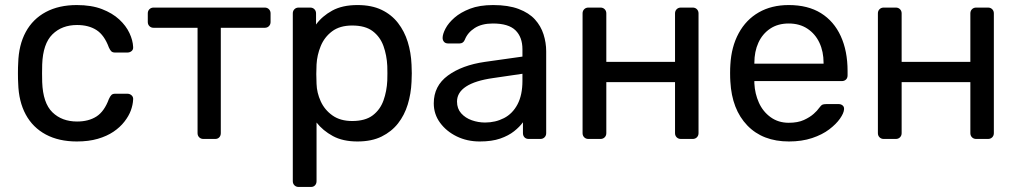

<svg xmlns="http://www.w3.org/2000/svg" viewBox="-20 -550 4030 760"><path d="M284 10Q213 10 161.5 -17.5Q110 -45 82 -96.5Q54 -148 52 -220Q51 -235 51 -260Q51 -285 52 -300Q54 -372 82 -423.5Q110 -475 161.5 -502.5Q213 -530 284 -530Q342 -530 383.5 -514Q425 -498 452 -473Q479 -448 492.5 -419Q506 -390 507 -364Q508 -354 501 -348Q494 -342 484 -342H436Q426 -342 421 -346.5Q416 -351 411 -362Q393 -411 362 -431Q331 -451 285 -451Q225 -451 187.5 -414Q150 -377 147 -295Q146 -259 147 -225Q150 -142 187.5 -105.5Q225 -69 285 -69Q331 -69 362 -89Q393 -109 411 -158Q416 -169 421 -174Q426 -179 436 -179H484Q494 -179 501 -172.5Q508 -166 507 -156Q506 -135 498 -113Q490 -91 472.5 -68.5Q455 -46 429 -28.5Q403 -11 367 -0.5Q331 10 284 10Z M785 0Q775 0 768.5 -6.5Q762 -13 762 -23V-440H588Q578 -440 571.5 -446.5Q565 -453 565 -463V-497Q565 -507 571.5 -513.5Q578 -520 588 -520H1028Q1038 -520 1044.5 -513.5Q1051 -507 1051 -497V-463Q1051 -453 1044.5 -446.5Q1038 -440 1028 -440H854V-23Q854 -13 848 -6.5Q842 0 832 0Z M1162 190Q1152 190 1145.5 183.5Q1139 177 1139 167V-497Q1139 -507 1145.5 -513.5Q1152 -520 1162 -520H1208Q1218 -520 1224.5 -513.5Q1231 -507 1231 -497V-453Q1255 -486 1295 -508Q1335 -530 1395 -530Q1451 -530 1490.5 -511Q1530 -492 1555.5 -459Q1581 -426 1594 -384Q1607 -342 1609 -294Q1610 -278 1610 -260Q1610 -242 1609 -226Q1607 -179 1594 -136.5Q1581 -94 1555.5 -61.5Q1530 -29 1490.5 -9.5Q1451 10 1395 10Q1337 10 1297.5 -11.5Q1258 -33 1233 -65V167Q1233 177 1227 183.5Q1221 190 1211 190ZM1374 -71Q1426 -71 1455.5 -93.5Q1485 -116 1498 -152.5Q1511 -189 1513 -231Q1514 -260 1513 -289Q1511 -331 1498 -367.5Q1485 -404 1455.5 -426.5Q1426 -449 1374 -449Q1325 -449 1294.5 -426Q1264 -403 1249.5 -367.5Q1235 -332 1233 -295Q1232 -279 1232 -257Q1232 -235 1233 -218Q1234 -183 1249.5 -149Q1265 -115 1296 -93Q1327 -71 1374 -71Z M1879 10Q1829 10 1788 -10Q1747 -30 1722 -64Q1697 -98 1697 -141Q1697 -210 1753 -251Q1809 -292 1899 -305L2048 -326V-355Q2048 -403 2020.5 -430Q1993 -457 1931 -457Q1887 -457 1859 -439Q1831 -421 1820 -393Q1814 -378 1799 -378H1754Q1743 -378 1737.5 -384.5Q1732 -391 1732 -400Q1732 -415 1743.5 -437Q1755 -459 1779 -480Q1803 -501 1840.5 -515.5Q1878 -530 1932 -530Q1992 -530 2033 -514.5Q2074 -499 2097.5 -473Q2121 -447 2131.5 -414Q2142 -381 2142 -347V-23Q2142 -13 2135.5 -6.5Q2129 0 2119 0H2073Q2062 0 2056 -6.5Q2050 -13 2050 -23V-66Q2037 -48 2015 -30.5Q1993 -13 1960 -1.5Q1927 10 1879 10ZM1900 -65Q1941 -65 1975 -82.5Q2009 -100 2028.5 -137Q2048 -174 2048 -230V-258L1932 -241Q1861 -231 1825 -207.5Q1789 -184 1789 -148Q1789 -120 1805.5 -101.5Q1822 -83 1847.5 -74Q1873 -65 1900 -65Z M2309 0Q2299 0 2292.5 -6.5Q2286 -13 2286 -23V-497Q2286 -507 2292.5 -513.5Q2299 -520 2309 -520H2357Q2367 -520 2373.5 -513.5Q2380 -507 2380 -497V-305H2652V-497Q2652 -507 2658.5 -513.5Q2665 -520 2675 -520H2722Q2732 -520 2738.5 -513.5Q2745 -507 2745 -497V-23Q2745 -13 2738.5 -6.5Q2732 0 2722 0H2675Q2665 0 2658.5 -6.5Q2652 -13 2652 -23V-225H2380V-23Q2380 -13 2373.5 -6.5Q2367 0 2357 0Z M3103 10Q2999 10 2938 -53.5Q2877 -117 2871 -227Q2870 -240 2870 -260.5Q2870 -281 2871 -294Q2875 -365 2904 -418.5Q2933 -472 2983.5 -501Q3034 -530 3102 -530Q3178 -530 3229.5 -498Q3281 -466 3308 -407Q3335 -348 3335 -269V-252Q3335 -241 3328.5 -235Q3322 -229 3312 -229H2966Q2966 -228 2966 -225Q2966 -222 2966 -220Q2968 -179 2984 -143.5Q3000 -108 3030.5 -86Q3061 -64 3102 -64Q3138 -64 3162 -75Q3186 -86 3201 -99.5Q3216 -113 3221 -121Q3230 -133 3235 -135.5Q3240 -138 3251 -138H3300Q3309 -138 3315.5 -132.5Q3322 -127 3321 -117Q3320 -102 3305 -80.5Q3290 -59 3262.5 -38Q3235 -17 3194.5 -3.5Q3154 10 3103 10ZM2966 -298H3240V-301Q3240 -346 3223.5 -381Q3207 -416 3176 -436.5Q3145 -457 3102 -457Q3059 -457 3028.5 -436.5Q2998 -416 2982 -381Q2966 -346 2966 -301Z M3478 0Q3468 0 3461.5 -6.5Q3455 -13 3455 -23V-497Q3455 -507 3461.5 -513.5Q3468 -520 3478 -520H3526Q3536 -520 3542.5 -513.5Q3549 -507 3549 -497V-305H3821V-497Q3821 -507 3827.5 -513.5Q3834 -520 3844 -520H3891Q3901 -520 3907.5 -513.5Q3914 -507 3914 -497V-23Q3914 -13 3907.5 -6.5Q3901 0 3891 0H3844Q3834 0 3827.5 -6.5Q3821 -13 3821 -23V-225H3549V-23Q3549 -13 3542.5 -6.5Q3536 0 3526 0Z"/></svg>

Font: Rubik Light
Style: Regular
Weight: 400
Version: Version 2.101